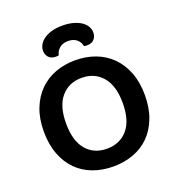

<svg xmlns="http://www.w3.org/2000/svg" viewBox="-150 -951 995 1086"><g transform="rotate(-20 348.0 -408.0)"><path d="M652 -304Q652 -226 629 -166Q606 -106 565.5 -65.5Q525 -25 469 -4.5Q413 16 348 16Q283 16 227 -4.5Q171 -25 130.5 -65.5Q90 -106 67 -166Q44 -226 44 -304Q44 -382 67.5 -441.5Q91 -501 132 -541.5Q173 -582 228.5 -602.5Q284 -623 348 -623Q412 -623 467.5 -602.5Q523 -582 564 -541.5Q605 -501 628.5 -441.5Q652 -382 652 -304ZM519 -304Q519 -408 472.5 -462.5Q426 -517 348 -517Q271 -517 224.5 -463Q178 -409 178 -304Q178 -199 224 -145Q270 -91 348 -91Q426 -91 472.5 -145Q519 -199 519 -304ZM347 -739Q316 -739 296.5 -723Q277 -707 271 -681Q266 -680 262.5 -679.5Q259 -679 254 -679Q225 -679 210.5 -695.5Q196 -712 196 -735Q196 -754 206 -771.5Q216 -789 235 -802.5Q254 -816 282 -824Q310 -832 347 -832Q384 -832 412.5 -824Q441 -816 460.5 -802.5Q480 -789 489.5 -771.5Q499 -754 499 -735Q499 -712 484.5 -695.5Q470 -679 441 -679Q436 -679 432 -679.5Q428 -680 423 -681Q418 -707 398.5 -723Q379 -739 347 -739Z"/></g></svg>

Font: Baloo 2 SemiBold
Style: Regular
Weight: 600
Designer: Sarang Kulkarni and Ek Type
Foundry: Ek Type
Version: Version 1.640;hotconv 1.0.111;makeotfexe 2.5.65597; ttfautoh